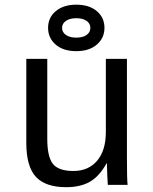

<svg xmlns="http://www.w3.org/2000/svg" viewBox="-20 -775 640 805"><path d="M178.2 -528.3V-193.4Q178.2 -117.2 202.1 -87.6Q226.1 -58.1 287.6 -58.1Q350.6 -58.1 387.2 -101.1Q423.8 -144 423.8 -222.2V-528.3H512.2V-112.8Q512.2 -20.5 515.1 0H432.1Q431.6 -2.4 431.2 -13.2Q430.7 -23.9 429.9 -37.8Q429.2 -51.8 428.2 -90.3H426.8Q396.5 -35.6 356.7 -12.9Q316.9 9.8 257.8 9.8Q170.9 9.8 130.6 -33.4Q90.3 -76.7 90.3 -176.3V-528.3ZM418 -658.2Q418 -615.7 386 -588.1Q354 -560.5 299.8 -560.5Q245.1 -560.5 213.4 -588.1Q181.6 -615.7 181.6 -658.2Q181.6 -701.7 214.1 -728.5Q246.6 -755.4 299.8 -755.4Q354 -755.4 386 -728.3Q418 -701.2 418 -658.2ZM358.9 -658.2Q358.9 -676.3 343 -687.5Q327.1 -698.7 299.8 -698.7Q272.9 -698.7 256.6 -687.5Q240.2 -676.3 240.2 -658.2Q240.2 -639.6 256.6 -628.4Q272.9 -617.2 299.8 -617.2Q327.1 -617.2 343 -628.4Q358.9 -639.6 358.9 -658.2Z"/></svg>

Font: Liberation Mono
Style: Regular
Weight: 400
Monospace: yes
Designer: Steve Matteson
Foundry: Ascender Corporation
Version: Version 2.1.5